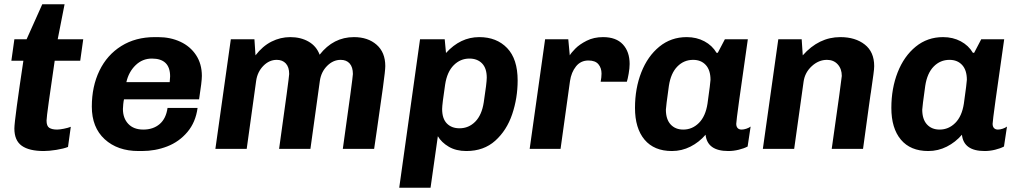

<svg xmlns="http://www.w3.org/2000/svg" viewBox="-20 -694 4742 895"><path d="M281 -674 249 -511H368L354 -411H235Q218 -295 207.5 -220Q197 -145 197 -132Q197 -106 210 -98Q223 -90 246 -90Q258 -90 278 -94Q298 -98 310 -103L297 -9Q277 -1 243 4.5Q209 10 184 10Q116 10 81.5 -14.5Q47 -39 47 -95Q47 -115 58.5 -200Q70 -285 89 -411H33L47 -511H104L177 -674Z M921 -340Q921 -314 908 -231H558Q556 -223 554.5 -208.5Q553 -194 553 -186Q553 -143 578 -116.5Q603 -90 648 -90Q694 -90 724 -115.5Q754 -141 761 -191H901Q892 -124 853.5 -78.5Q815 -33 759.5 -11.5Q704 10 642 10H626Q528 10 468 -45Q408 -100 408 -197Q408 -291 443.5 -364.5Q479 -438 545.5 -479.5Q612 -521 701 -521H717Q774 -521 820.5 -499.5Q867 -478 894 -437Q921 -396 921 -340ZM569 -311H771Q773 -329 773 -338Q773 -421 688 -421Q644 -421 612 -390Q580 -359 569 -311Z M1470 -439Q1534 -521 1630 -521Q1695 -521 1735.5 -485.5Q1776 -450 1776 -386Q1776 -366 1765 -286Q1754 -206 1737 -89L1724 0H1578Q1625 -334 1625 -349Q1625 -381 1610 -398Q1595 -415 1568 -415Q1533 -415 1505 -387Q1477 -359 1471 -317L1427 0H1281Q1328 -335 1328 -349Q1328 -381 1312.5 -398Q1297 -415 1270 -415Q1235 -415 1207.5 -387Q1180 -359 1174 -317L1130 0H984L1056 -511H1166L1171 -436Q1204 -479 1245.5 -500Q1287 -521 1333 -521Q1382 -521 1418.5 -500Q1455 -479 1470 -439Z M2393 -319Q2393 -237 2367.5 -161.5Q2342 -86 2288.5 -38Q2235 10 2154 10Q2106 10 2072 -10Q2038 -30 2021 -59L1987 181H1841L1938 -511H2053L2059 -447Q2126 -521 2214 -521Q2295 -521 2344 -470Q2393 -419 2393 -319ZM2055 -300Q2041 -207 2041 -186Q2041 -141 2063 -118.5Q2085 -96 2122 -96Q2165 -96 2195.5 -127Q2226 -158 2235 -217Q2249 -308 2249 -332Q2249 -376 2227 -398.5Q2205 -421 2168 -421Q2126 -421 2095 -390Q2064 -359 2055 -300Z M2915 -396Q2915 -376 2910.5 -350.5Q2906 -325 2902 -313H2780Q2784 -334 2784 -351Q2784 -377 2769.5 -394.5Q2755 -412 2723 -412Q2687 -412 2665 -384.5Q2643 -357 2637 -316L2593 0H2449L2521 -511H2629L2636 -436Q2642 -447 2661.5 -467Q2681 -487 2714.5 -504Q2748 -521 2791 -521Q2852 -521 2883.5 -487Q2915 -453 2915 -396Z M3320 -448H3326L3359 -511H3466Q3412 -137 3412 -117Q3412 -104 3418.5 -97Q3425 -90 3437 -90Q3447 -90 3459 -94Q3471 -98 3479 -104L3465 -11Q3448 -2 3423.5 4Q3399 10 3375 10Q3277 10 3269 -66Q3239 -31 3198.5 -10.5Q3158 10 3112 10Q3029 10 2984.5 -43Q2940 -96 2940 -191Q2940 -282 2969.5 -357Q2999 -432 3053.5 -476.5Q3108 -521 3181 -521Q3227 -521 3263.5 -501.5Q3300 -482 3320 -448ZM3098 -294Q3084 -194 3084 -183Q3084 -138 3106 -114Q3128 -90 3165 -90Q3207 -90 3238 -121Q3269 -152 3278 -211Q3292 -311 3292 -322Q3292 -367 3270 -391Q3248 -415 3211 -415Q3168 -415 3137.5 -384Q3107 -353 3098 -294Z M4055 -386Q4055 -373 4051.5 -347.5Q4048 -322 4039 -259Q4041 -278 4003 0H3857Q3904 -330 3904 -340Q3904 -373 3885 -394Q3866 -415 3835 -415Q3796 -415 3764 -385.5Q3732 -356 3726 -314L3682 0H3536L3608 -511H3717L3722 -436Q3797 -521 3897 -521Q3967 -521 4011 -486.5Q4055 -452 4055 -386Z M4515 -448H4521L4554 -511H4661Q4607 -137 4607 -117Q4607 -104 4613.5 -97Q4620 -90 4632 -90Q4642 -90 4654 -94Q4666 -98 4674 -104L4660 -11Q4643 -2 4618.5 4Q4594 10 4570 10Q4472 10 4464 -66Q4434 -31 4393.5 -10.5Q4353 10 4307 10Q4224 10 4179.5 -43Q4135 -96 4135 -191Q4135 -282 4164.5 -357Q4194 -432 4248.5 -476.5Q4303 -521 4376 -521Q4422 -521 4458.5 -501.5Q4495 -482 4515 -448ZM4293 -294Q4279 -194 4279 -183Q4279 -138 4301 -114Q4323 -90 4360 -90Q4402 -90 4433 -121Q4464 -152 4473 -211Q4487 -311 4487 -322Q4487 -367 4465 -391Q4443 -415 4406 -415Q4363 -415 4332.5 -384Q4302 -353 4293 -294Z"/></svg>

Font: Chivo
Style: Bold Italic
Weight: 700
Italic angle: -8.05°
Designer: Hector Gatti
Foundry: Omnibus-Type
Version: Version 1.007